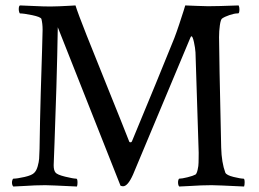

<svg xmlns="http://www.w3.org/2000/svg" viewBox="-20 -681 951 704"><path d="M23.9 -12.2Q23.9 -16.6 25.6 -21.2Q27.3 -25.9 28.8 -25.9Q42.5 -25.9 70.3 -32.2Q98.1 -38.6 106 -47.9Q113.8 -55.7 118.2 -71.3Q122.6 -86.9 123.5 -99.1Q124.5 -111.3 125 -134.8Q126.5 -238.8 129.4 -339.8Q132.3 -440.9 134.3 -498.5Q136.2 -556.2 136.2 -571.8Q136.2 -594.7 131.8 -611.8Q128.4 -619.1 97.7 -625.5Q66.9 -631.8 53.2 -631.8Q51.8 -631.8 50.3 -637.2Q48.8 -642.6 48.8 -647Q48.8 -659.2 53.2 -661.1Q72.3 -660.6 106 -658.9Q139.6 -657.2 165 -657.2Q180.2 -657.2 197.3 -658Q214.4 -658.7 232.2 -659.7Q250 -660.6 256.8 -661.1Q265.1 -633.8 297.6 -551.8Q330.1 -469.7 379.4 -347.9Q428.7 -226.1 454.1 -161.1Q455.1 -159.2 459 -159.2Q462.4 -159.2 463.9 -163.1Q560.1 -394.5 619.1 -541Q627 -561.5 637 -591.6Q647 -621.6 653.3 -641.6L659.2 -661.1Q671.9 -660.6 702.1 -659.4Q732.4 -658.2 743.2 -658.2Q777.3 -658.2 855 -661.1Q857.9 -655.3 857.9 -647Q857.9 -631.8 853 -631.8H850.1Q839.4 -631.8 821.3 -625.7Q803.2 -619.6 793.9 -612.8Q789.1 -608.9 786.1 -587.9Q783.2 -566.9 783.2 -544.9Q783.2 -486.3 791 -140.1Q792.5 -84.5 806.2 -47.9Q810.5 -38.6 836.4 -32.2Q862.3 -25.9 873 -25.9Q877 -25.9 877 -12.2Q877 -2.9 875 2.9Q774.9 -2 755.9 -2Q735.4 -2 717 -1.2Q698.7 -0.5 675.8 1Q652.8 2.4 637.2 2.9Q632.8 -1.5 632.8 -13.2Q632.8 -17.6 634.3 -21.7Q635.7 -25.9 637.2 -25.9Q647 -25.9 667.5 -31Q688 -36.1 696.8 -41Q701.2 -43.9 704.6 -58.3Q708 -72.8 708 -84Q708 -88.4 708.3 -99.9Q708.5 -111.3 708.5 -120.8Q708.5 -130.4 708 -137.2L696.8 -488.8Q695.8 -504.9 691.2 -526.4Q686.5 -547.9 682.1 -547.9Q679.7 -547.9 676.8 -540L467.8 -41Q448.7 2 431.2 2Q427.7 2 421.9 0L191.9 -581.1Q190.4 -484.9 186.8 -361.6Q183.1 -238.3 179.9 -157.5Q176.8 -76.7 176.8 -75.2Q176.8 -57.1 183.1 -48.8Q189 -40.5 219 -33.2Q249 -25.9 259.8 -25.9Q264.2 -25.9 264.2 -11.2Q264.2 -2.9 262.2 2.9Q162.1 -2 146 -2Q125.5 -2 107.7 -1.2Q89.8 -0.5 67.1 1Q44.4 2.4 28.8 2.9Q23.9 -2 23.9 -12.2Z"/></svg>

Font: Crimson
Style: Roman
Weight: 400
Version: Version 0.8